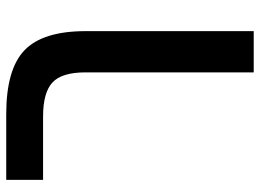

<svg xmlns="http://www.w3.org/2000/svg" viewBox="-129 -517 834 616"><g transform="rotate(-90 288.0 -209.0)"><path d="M496.1 188H363.8V-352.1Q363.8 -427.7 331.3 -457.8Q298.8 -487.8 222.2 -487.8H19V-606H230Q374 -606 435.1 -547.1Q496.1 -488.3 496.1 -351.1Z"/></g></svg>

Font: Liberation Sans
Style: Bold
Weight: 700
Designer: Steve Matteson
Foundry: Ascender Corporation
Version: Version 2.1.5